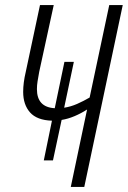

<svg xmlns="http://www.w3.org/2000/svg" viewBox="-20 -734 502 754"><path d="M322 -304Q299 -289 273 -278Q247 -267 222 -263L188 -104H152L184 -260Q125 -262 98 -292.5Q71 -323 71 -373Q71 -391 73.5 -410.5Q76 -430 81 -451L137 -714H191L134 -452Q130 -430 127.5 -414.5Q125 -399 125 -384Q125 -313 195 -309L233 -491H270L232 -311Q258 -315 283 -326Q308 -337 332 -351L409 -714H462L311 0H258Z"/></svg>

Font: Noto Sans ExtraCondensed Light
Style: Italic
Weight: 300
Width: 2
Italic angle: -12°
Designer: Monotype Design Team
Foundry: Monotype Imaging Inc.
Version: Version 2.013; ttfautohint (v1.8.4.7-5d5b)